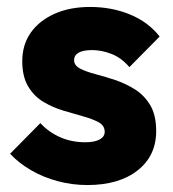

<svg xmlns="http://www.w3.org/2000/svg" viewBox="-20 -520 498 552"><path d="M231 12Q188 12 146.5 1Q105 -10 69.5 -30.5Q34 -51 9 -78L96 -166Q120 -140 153 -125.5Q186 -111 225 -111Q252 -111 266.5 -119Q281 -127 281 -141Q281 -159 263.5 -168.5Q246 -178 219 -185.5Q192 -193 162 -202Q132 -211 105 -227Q78 -243 61 -271.5Q44 -300 44 -344Q44 -391 68 -425.5Q92 -460 136 -480Q180 -500 239 -500Q301 -500 353.5 -478.5Q406 -457 439 -415L352 -327Q329 -354 300.5 -365Q272 -376 245 -376Q219 -376 206 -368.5Q193 -361 193 -347Q193 -332 210 -323Q227 -314 254 -307Q281 -300 311 -290Q341 -280 368 -263Q395 -246 412 -217.5Q429 -189 429 -143Q429 -72 375.5 -30Q322 12 231 12Z"/></svg>

Font: Outfit
Style: Bold
Weight: 700
Designer: Rodrigo Fuenzalida
Foundry: fragTYPE
Version: Version 1.100;gftools[0.9.27]